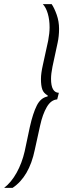

<svg xmlns="http://www.w3.org/2000/svg" viewBox="-96 -763 312 933"><path d="M24 -28 49 -146Q64 -213 83 -250.5Q102 -288 135 -294L136 -299Q116 -310 109.5 -328.5Q103 -347 103 -379Q103 -406 112 -446L138 -565Q145 -602 145 -630Q145 -666 136.5 -696Q128 -726 112 -743H155Q168 -724 179.5 -691.5Q191 -659 191 -623Q191 -587 184 -555L159 -439Q152 -404 152 -380Q152 -313 190 -312L182 -280Q152 -278 131.5 -243Q111 -208 99 -153L73 -35Q46 96 -35 150H-76Q-41 123 -15 76Q11 29 24 -28Z"/></svg>

Font: Saira Ultra Condensed Light
Style: Italic
Weight: 300
Width: 1
Italic angle: -12°
Designer: Hector Gatti with collaboration of the Omnibus-Type team
Foundry: Omnibus-Type
Version: Version 1.001; ttfautohint (v1.8)